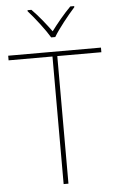

<svg xmlns="http://www.w3.org/2000/svg" viewBox="-62 -991 629 1033"><g transform="rotate(-5 252.5 -474.5)"><path d="M241 -792H263C287 -833 342 -902 379 -943V-949H358C321 -912 280 -862 252 -824C224 -862 185 -912 148 -949H127V-943C164 -902 217 -833 241 -792ZM265 0V-689H503V-714H2V-689H239V0Z"/></g></svg>

Font: Noto Sans Lao UI Thin
Style: Regular
Weight: 100
Designer: Monotype Design Team
Foundry: Monotype Imaging Inc.
Version: Version 2.000